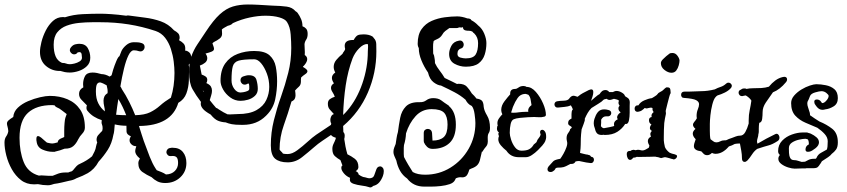

<svg xmlns="http://www.w3.org/2000/svg" viewBox="-27 -702 3772 855"><path d="M186 123Q164 123 142 118Q138 118 133.5 118.5Q129 119 125 119Q91 119 66.5 100Q42 81 25.5 51.5Q9 22 1 -10Q-7 -42 -7 -67Q-7 -84 0.5 -94.5Q8 -105 10 -118Q9 -130 6.5 -138Q4 -146 4 -152Q4 -159 10 -165Q16 -171 32 -181Q34 -205 52.5 -222.5Q71 -240 98 -251.5Q125 -263 151.5 -269Q178 -275 195 -275Q238 -275 273.5 -260Q309 -245 330 -214Q351 -183 351 -134Q351 -119 339.5 -107Q328 -95 321 -81Q312 -62 299 -51Q286 -40 263 -40H261Q251 -36 240 -32.5Q229 -29 219 -27Q215 -25 211 -26H207Q185 -26 162 -36Q139 -46 136 -72Q135 -75 135 -78Q135 -81 135 -83Q135 -96 142 -96Q148 -96 156.5 -89Q165 -82 172.5 -75Q180 -68 182 -67Q187 -66 193.5 -64.5Q200 -63 207 -63Q212 -63 230 -68Q230 -80 248 -87L253 -89L259 -92V-95Q259 -103 259 -120Q259 -137 260.5 -154Q262 -171 264 -177L270 -194Q260 -201 248.5 -210.5Q237 -220 226 -224Q219 -227 216 -233Q213 -233 210.5 -233.5Q208 -234 205 -234Q135 -234 97.5 -199.5Q60 -165 60 -88Q60 -27 78.5 19.5Q97 66 146 80Q150 80 152.5 79.5Q155 79 157 79Q167 79 174 80Q181 81 191 81H207Q218 76 232.5 71Q247 66 266 66H277Q281 64 284.5 63Q288 62 292 61Q298 57 300 54L304 49Q308 44 314 37.5Q320 31 330 27Q361 13 383 -6Q389 -17 394 -27.5Q399 -38 401 -51Q402 -54 403 -59Q404 -64 406 -68Q405 -70 404 -73Q403 -76 403 -79Q403 -92 410 -100Q417 -108 421 -112L428 -119Q429 -123 429.5 -125.5Q430 -128 430 -131Q430 -141 427 -148Q424 -155 426 -167Q407 -173 391 -183Q375 -193 363 -208Q358 -213 358 -222Q358 -225 358.5 -227.5Q359 -230 360 -233L358 -235Q348 -246 336.5 -257Q325 -268 325 -284Q325 -303 344 -313Q344 -317 343.5 -320Q343 -323 343 -327Q343 -347 351.5 -363Q360 -379 385 -379Q395 -379 405 -377Q415 -375 425 -372Q442 -372 461 -361Q462 -362 466 -364L470 -367Q471 -373 477 -392Q483 -411 491 -430Q499 -449 505 -452L514 -475Q520 -488 535 -501Q550 -514 569 -514Q579 -514 587 -513.5Q595 -513 604 -510Q617 -506 617 -493Q617 -484 610 -477.5Q603 -471 592 -474Q581 -478 569 -478Q556 -478 545 -455.5Q534 -433 525 -396Q516 -359 509 -317L511 -314Q513 -312 513.5 -310Q514 -308 515 -306Q533 -279 548.5 -248Q564 -217 575 -189Q617 -190 641.5 -202Q666 -214 686 -232Q706 -250 734 -267Q742 -292 746 -320Q750 -348 750 -377Q750 -400 746.5 -428Q743 -456 734 -484Q725 -512 708.5 -533.5Q692 -555 666 -564Q606 -584 545.5 -593.5Q485 -603 421 -603H383Q355 -603 325 -600Q295 -597 269.5 -587.5Q244 -578 228 -558Q212 -538 212 -503Q212 -472 220.5 -451.5Q229 -431 249 -422Q255 -422 260.5 -421Q266 -420 271 -418L274 -417Q276 -417 278.5 -416.5Q281 -416 284 -416Q292 -416 304.5 -419Q317 -422 327.5 -428.5Q338 -435 338 -445Q338 -451 336.5 -460.5Q335 -470 326 -470Q323 -470 321 -469Q319 -468 318 -468Q313 -460 303 -460Q296 -460 290 -466Q284 -472 284 -479Q284 -485 288 -490Q297 -502 308 -504.5Q319 -507 326 -507Q353 -507 364 -487.5Q375 -468 375 -445Q375 -422 360 -407.5Q345 -393 324 -386Q303 -379 284 -379Q272 -379 261.5 -381Q251 -383 242 -386H239Q204 -386 177.5 -408.5Q151 -431 151 -471Q151 -489 157.5 -515Q164 -541 177 -566.5Q190 -592 209 -609Q228 -626 253 -626Q259 -626 262 -625Q299 -637 341.5 -639Q384 -641 421 -641Q438 -641 468.5 -639Q499 -637 535 -632Q541 -634 546 -633Q581 -628 618 -623.5Q655 -619 689 -607Q723 -595 748 -567Q759 -561 766 -554Q773 -547 773 -533Q773 -530 772 -527.5Q771 -525 770 -523L772 -522Q783 -516 790.5 -508Q798 -500 798 -486Q798 -485 798 -482Q798 -479 797 -477Q808 -476 816.5 -468Q825 -460 825 -441Q825 -432 821.5 -425.5Q818 -419 813 -413Q815 -407 815 -401Q815 -375 814 -344Q813 -313 803 -286Q793 -259 767 -244Q736 -142 592 -141L595 -131Q599 -119 603.5 -104Q608 -89 614 -72Q615 -71 615 -70Q615 -69 616 -67Q627 -36 639.5 -4.5Q652 27 665 47L671 56Q682 60 692.5 64.5Q703 69 709 73L712 75Q737 74 751.5 59.5Q766 45 766 24Q766 4 758.5 -2.5Q751 -9 735 -7Q725 -6 719.5 -12Q714 -18 714 -25Q714 -31 718.5 -36.5Q723 -42 731 -43Q734 -44 737 -44Q740 -44 743 -44Q772 -44 787.5 -25Q803 -6 803 24Q803 62 776 87.5Q749 113 709 113Q688 113 673.5 105.5Q659 98 648 87Q626 77 607.5 64Q589 51 589 25Q589 19 591 14Q593 9 596 4Q575 -13 575 -29Q575 -36 580 -51H579Q567 -51 558.5 -59Q550 -67 550 -77Q550 -86 556 -95Q537 -103 536.5 -115.5Q536 -128 536 -142Q510 -142 484 -148Q483 -132 481.5 -119.5Q480 -107 478 -102Q471 -63 453 -35Q435 -7 412 18Q403 35 390.5 48Q378 61 364 69Q343 81 313 92Q300 100 281 103Q264 107 247 111Q230 115 214 117Q208 119 201 121Q194 123 186 123ZM440 -206Q440 -216 437 -228.5Q434 -241 434 -254Q434 -264 438 -272.5Q442 -281 452 -287Q453 -297 451.5 -305.5Q450 -314 448 -322Q441 -326 434 -329.5Q427 -333 419 -335Q409 -335 404.5 -326.5Q400 -318 400 -294Q400 -263 411 -241.5Q422 -220 440 -206ZM535 -189Q528 -207 519.5 -225Q511 -243 500 -261Q497 -243 494.5 -225.5Q492 -208 490 -191Q501 -190 512.5 -189.5Q524 -189 535 -189Z M1615 131Q1604 127 1584 124.5Q1564 122 1547.5 116.5Q1531 111 1531 99Q1531 92 1532 90Q1515 83 1504 69.5Q1493 56 1493 46Q1493 37 1498 35L1489 11Q1475 3 1464 -7Q1453 -17 1453 -39Q1453 -51 1458.5 -62Q1464 -73 1468 -84V-89Q1460 -91 1455 -94Q1450 -97 1447 -101Q1428 -88 1408.5 -75Q1389 -62 1371 -46Q1347 -25 1318 -2Q1289 21 1254 21Q1218 21 1198.5 5Q1179 -11 1179 -55Q1179 -112 1192.5 -166Q1206 -220 1224.5 -272Q1243 -324 1256.5 -377.5Q1270 -431 1270 -488Q1270 -514 1267.5 -548Q1265 -582 1251 -604Q1243 -617 1217 -624.5Q1191 -632 1155 -632Q1123 -632 1085 -624Q1047 -616 1010 -599Q1005 -593 997 -590L987 -587Q980 -583 973.5 -579.5Q967 -576 961 -571Q961 -565 961.5 -560.5Q962 -556 962 -551Q962 -544 958 -537.5Q954 -531 939 -522Q935 -520 928.5 -516.5Q922 -513 919 -509Q922 -500 924 -494.5Q926 -489 926 -484Q926 -479 921.5 -475.5Q917 -472 904 -468L890 -464H888Q896 -453 896 -443Q896 -431 886.5 -423Q877 -415 863 -410Q865 -400 867 -390Q869 -380 871 -370Q882 -366 889 -361Q896 -356 896 -346Q896 -339 892 -332L896 -330Q908 -324 912.5 -316Q917 -308 917 -298Q917 -288 913.5 -277.5Q910 -267 907 -256Q914 -247 921 -238.5Q928 -230 935 -222Q938 -221 941.5 -219Q945 -217 947 -215Q970 -200 986 -193Q997 -192 1008.5 -193Q1020 -194 1031 -194Q1084 -194 1115 -211.5Q1146 -229 1159 -257Q1172 -285 1172 -315Q1172 -346 1161.5 -374Q1151 -402 1136 -420Q1121 -438 1105 -438Q1057 -438 1036 -432Q1015 -426 1009.5 -406Q1004 -386 1004 -344Q1004 -323 1016 -306.5Q1028 -290 1044 -290Q1048 -290 1057 -291.5Q1066 -293 1074.5 -296.5Q1083 -300 1083 -306Q1083 -312 1083 -317.5Q1083 -323 1081 -330Q1078 -330 1075 -329Q1072 -328 1069 -326Q1058 -323 1051 -329.5Q1044 -336 1044 -345Q1044 -358 1057 -362Q1063 -364 1069 -365.5Q1075 -367 1081 -367Q1109 -367 1115 -346.5Q1121 -326 1121 -306Q1121 -287 1108 -275Q1095 -263 1077.5 -258Q1060 -253 1044 -253Q1019 -253 998.5 -268Q978 -283 966.5 -303.5Q955 -324 955 -342Q955 -390 976 -419.5Q997 -449 1031.5 -462Q1066 -475 1105 -475Q1152 -475 1173.5 -455.5Q1195 -436 1201 -405.5Q1207 -375 1207 -340Q1207 -300 1198.5 -259.5Q1190 -219 1160 -189L1157 -186Q1117 -146 1055 -146H1048Q1020 -146 1005 -149Q990 -152 978 -157Q959 -158 943.5 -164.5Q928 -171 911 -192Q886 -206 876.5 -217.5Q867 -229 867 -239Q867 -245 868 -248Q846 -277 830.5 -304.5Q815 -332 815 -381Q815 -422 825 -450.5Q835 -479 852 -504.5Q869 -530 889 -560Q923 -612 951.5 -638Q980 -664 1010 -673Q1040 -682 1077 -682Q1100 -682 1126.5 -680.5Q1153 -679 1185 -677Q1225 -676 1250 -672.5Q1275 -669 1289 -652Q1292 -651 1298 -645Q1308 -631 1314 -616.5Q1320 -602 1320 -585Q1329 -582 1336 -574.5Q1343 -567 1343 -551Q1343 -535 1336.5 -525.5Q1330 -516 1329 -505Q1329 -491 1330 -480.5Q1331 -470 1330 -457Q1341 -450 1341 -439Q1341 -430 1335.5 -421.5Q1330 -413 1324 -407Q1322 -407 1322 -404Q1342 -393 1342 -385Q1342 -378 1332 -371.5Q1322 -365 1314 -357Q1313 -353 1313 -348.5Q1313 -344 1313 -339Q1313 -324 1304 -316Q1295 -308 1287 -299Q1288 -293 1288.5 -287.5Q1289 -282 1289 -277Q1289 -269 1285.5 -262Q1282 -255 1271 -250Q1256 -198 1237 -145Q1218 -92 1218 -36Q1221 -31 1225.5 -27Q1230 -23 1233 -18Q1237 -17 1242 -16.5Q1247 -16 1254 -16Q1274 -16 1297 -33Q1320 -50 1342.5 -70.5Q1365 -91 1381 -102L1447 -146V-147L1448 -153Q1444 -158 1444 -168Q1444 -176 1448 -184Q1452 -192 1460 -194L1459 -195Q1449 -206 1441 -215Q1433 -224 1433 -240Q1433 -254 1442 -260.5Q1451 -267 1463 -271H1464Q1460 -282 1453.5 -292Q1447 -302 1447 -311Q1447 -323 1460 -331Q1456 -337 1453.5 -343Q1451 -349 1451 -355Q1451 -369 1466 -379Q1459 -392 1459 -404Q1459 -421 1470.5 -435Q1482 -449 1498 -462Q1500 -467 1505 -473.5Q1510 -480 1510 -484Q1509 -488 1508.5 -491.5Q1508 -495 1508 -498Q1508 -524 1545 -524H1548Q1557 -540 1565 -544.5Q1573 -549 1592 -549Q1603 -549 1612.5 -547Q1622 -545 1631 -540Q1634 -538 1638 -532Q1648 -522 1648.5 -506Q1649 -490 1649 -473Q1649 -377 1611 -289.5Q1573 -202 1501 -141Q1501 -135 1501.5 -128.5Q1502 -122 1502 -114Q1508 -108 1508 -98Q1508 -94 1507.5 -90.5Q1507 -87 1506 -83Q1508 -67 1511.5 -49.5Q1515 -32 1520 -15Q1537 -7 1553 5Q1569 17 1569 42Q1569 53 1557 60Q1569 65 1570 75Q1575 79 1580 81.5Q1585 84 1590 86Q1598 87 1611 91Q1613 91 1614.5 91.5Q1616 92 1617 92Q1635 92 1639.5 78.5Q1644 65 1649 52Q1654 39 1666 39Q1672 39 1677 44.5Q1682 50 1682 61Q1682 71 1678 82Q1672 98 1662 110Q1652 122 1635 126Q1631 130 1626 132Q1621 134 1615 131ZM1501 -190Q1506 -195 1510.5 -199.5Q1515 -204 1519 -209Q1562 -259 1586.5 -330Q1611 -401 1611 -473Q1611 -478 1611.5 -483.5Q1612 -489 1612 -494Q1612 -502 1611 -505Q1611 -505 1610.5 -505.5Q1610 -506 1608 -506Q1591 -506 1572 -486.5Q1553 -467 1543 -442Q1522 -386 1512.5 -322Q1503 -258 1501 -190ZM880 -292Q880 -295 879 -297L876 -298Z M1862 129Q1814 129 1786 93Q1766 79 1754.5 58.5Q1743 38 1738 13Q1733 2 1729 -7.5Q1725 -17 1725 -25Q1725 -36 1728.5 -44.5Q1732 -53 1735 -61Q1737 -74 1739 -87.5Q1741 -101 1745 -114Q1749 -146 1755 -177Q1761 -208 1780.5 -228Q1800 -248 1841 -247Q1859 -246 1871.5 -255.5Q1884 -265 1902 -265Q1925 -265 1938 -255Q1951 -245 1968 -234Q1970 -233 1971 -232Q1972 -231 1973 -229Q2003 -203 2003 -147Q2003 -92 1975 -65.5Q1947 -39 1899 -39Q1884 -39 1874.5 -48.5Q1865 -58 1861 -68L1860 -74V-109Q1860 -119 1865.5 -123.5Q1871 -128 1878 -128Q1885 -128 1890.5 -123.5Q1896 -119 1897 -109L1899 -76Q1932 -76 1949 -91.5Q1966 -107 1966 -147Q1966 -183 1951 -199.5Q1936 -216 1895 -216Q1852 -216 1823.5 -184.5Q1795 -153 1781 -108Q1780 -82 1772 -56Q1771 -50 1771 -43.5Q1771 -37 1771 -30Q1771 -23 1771 -16Q1771 -9 1772 -3Q1780 13 1791.5 32.5Q1803 52 1811 64Q1832 76 1866 76Q1928 76 1979 44.5Q2030 13 2060 -39.5Q2090 -92 2090 -154Q2090 -168 2086.5 -193.5Q2083 -219 2074 -230Q2063 -235 2056.5 -242.5Q2050 -250 2046 -258Q2024 -277 1997.5 -291Q1971 -305 1943 -318L1937 -321Q1922 -322 1904 -335.5Q1886 -349 1879 -379Q1861 -405 1849.5 -433.5Q1838 -462 1838 -486V-488Q1833 -496 1833 -507Q1833 -548 1850.5 -572.5Q1868 -597 1895.5 -609Q1923 -621 1953.5 -625Q1984 -629 2009 -629Q2030 -629 2054 -620Q2059 -620 2064.5 -618.5Q2070 -617 2072 -612Q2089 -603 2102 -589Q2120 -575 2129.5 -552Q2139 -529 2139 -510Q2139 -483 2131.5 -459Q2124 -435 2104.5 -420Q2085 -405 2047 -405Q2021 -405 1997 -418Q1973 -431 1973 -462Q1973 -479 1983 -498Q1993 -517 2017 -521Q2027 -523 2032.5 -517Q2038 -511 2038 -503Q2038 -497 2034.5 -492Q2031 -487 2023 -485Q2019 -484 2014.5 -478.5Q2010 -473 2010 -462Q2010 -449 2023.5 -445.5Q2037 -442 2047 -442Q2080 -442 2091 -459Q2102 -476 2102 -510Q2102 -536 2085 -553Q2079 -557 2077 -561Q2070 -565 2062 -565Q2045 -565 2039.5 -569.5Q2034 -574 2035 -581L2031 -580Q2028 -579 2025.5 -579.5Q2023 -580 2022 -580H2017Q2013 -577 2006 -577H1974Q1964 -570 1956 -564Q1948 -558 1942 -547Q1934 -534 1920 -528Q1906 -522 1904 -519Q1901 -506 1901.5 -492Q1902 -478 1902 -464Q1907 -455 1908 -443Q1909 -439 1909.5 -433Q1910 -427 1910 -421Q1918 -404 1930.5 -388Q1943 -372 1953 -355L1959 -352Q1973 -345 1985 -339.5Q1997 -334 2008 -328Q2010 -328 2011.5 -328.5Q2013 -329 2014 -329Q2040 -329 2052 -316Q2064 -303 2074 -286Q2085 -276 2095 -263Q2111 -261 2118.5 -254Q2126 -247 2127 -226Q2129 -209 2142 -187.5Q2155 -166 2155 -133Q2155 -117 2149.5 -109.5Q2144 -102 2145 -83Q2147 -60 2138.5 -50.5Q2130 -41 2120 -25Q2120 -26 2119.5 -26Q2119 -26 2119 -27Q2114 -8 2111 7Q2108 22 2099.5 32Q2091 42 2071 49L2063 53Q2056 78 2047 83.5Q2038 89 2027.5 87.5Q2017 86 2003 92Q2003 92 2001 96L1999 100Q1993 112 1975.5 118Q1958 124 1935.5 126.5Q1913 129 1893 129Q1873 129 1862 129Z M2283 -2Q2247 -2 2228 -31Q2215 -41 2203.5 -54.5Q2192 -68 2192 -82Q2192 -89 2195 -96Q2190 -107 2194 -111L2195 -112Q2192 -114 2189 -118Q2186 -122 2186 -129Q2186 -139 2190 -144L2189 -145Q2188 -148 2188 -154Q2188 -165 2195.5 -175.5Q2203 -186 2210 -193Q2205 -203 2205 -212Q2205 -232 2219.5 -251Q2234 -270 2245 -282Q2243 -306 2267 -306Q2274 -306 2282.5 -312.5Q2291 -319 2304 -319Q2309 -319 2312 -318Q2315 -317 2318 -315Q2340 -315 2359.5 -292.5Q2379 -270 2391.5 -241Q2404 -212 2404 -190Q2403 -184 2397 -182.5Q2391 -181 2383 -180H2375Q2368 -180 2361.5 -180.5Q2355 -181 2352 -181Q2342 -181 2324 -180Q2306 -179 2288 -177Q2270 -175 2261 -171Q2251 -167 2247 -150Q2243 -133 2243 -110Q2243 -99 2249 -80Q2255 -61 2266.5 -46Q2278 -31 2295 -31Q2317 -31 2328.5 -37Q2340 -43 2347 -54Q2349 -59 2356 -63.5Q2363 -68 2364 -74Q2366 -80 2372 -87Q2378 -94 2380 -101Q2381 -103 2379.5 -106.5Q2378 -110 2378 -114Q2378 -117 2380 -120.5Q2382 -124 2388 -124Q2394 -124 2399.5 -116.5Q2405 -109 2405 -95Q2405 -92 2405 -89Q2405 -86 2404 -83Q2401 -71 2398 -68Q2397 -65 2394 -62Q2391 -59 2388 -54Q2381 -46 2368.5 -33.5Q2356 -21 2341.5 -11.5Q2327 -2 2315 -2ZM2249 -201Q2252 -200 2255 -200Q2258 -200 2261 -200Q2267 -200 2272.5 -200.5Q2278 -201 2284 -202Q2292 -203 2299.5 -203.5Q2307 -204 2312 -204H2326Q2325 -206 2325 -210Q2325 -223 2340 -234Q2338 -245 2336 -258Q2334 -271 2326 -280L2317 -283Q2314 -283 2312 -284Q2290 -283 2278 -265.5Q2266 -248 2259 -230Q2256 -224 2254.5 -217.5Q2253 -211 2249 -201Z M2435 61Q2431 64 2425 64Q2411 64 2411 51Q2411 46 2416 39Q2430 24 2436 17Q2442 10 2463 6Q2465 6 2466 5.5Q2467 5 2468 5Q2474 -3 2482 -17Q2490 -31 2495.5 -46.5Q2501 -62 2498 -72Q2497 -76 2496.5 -79.5Q2496 -83 2496 -86Q2496 -101 2503.5 -110Q2511 -119 2512 -127L2518 -132Q2519 -133 2519 -133.5Q2519 -134 2519 -134Q2519 -138 2511 -142Q2503 -146 2503 -153Q2503 -164 2509 -168.5Q2515 -173 2518 -174V-194Q2518 -199 2519 -205Q2520 -211 2524 -215Q2522 -220 2520 -224.5Q2518 -229 2515 -233Q2502 -227 2487 -226Q2472 -225 2458 -223H2455Q2449 -223 2445.5 -227.5Q2442 -232 2442 -237Q2442 -242 2445 -246Q2448 -250 2454 -251Q2464 -253 2482.5 -253.5Q2501 -254 2507 -262L2510 -266Q2514 -271 2519.5 -274Q2525 -277 2532 -275L2545 -271Q2560 -283 2568 -287Q2576 -291 2595 -301Q2603 -304 2606 -304Q2615 -304 2615 -292Q2615 -283 2611.5 -272Q2608 -261 2605 -253Q2611 -258 2623.5 -269Q2636 -280 2643 -283Q2648 -291 2654 -296Q2660 -301 2670 -301Q2679 -301 2686 -292H2702Q2706 -294 2710 -295.5Q2714 -297 2719 -297Q2730 -297 2742.5 -289.5Q2755 -282 2756 -274Q2761 -270 2766 -267.5Q2771 -265 2774 -260Q2778 -253 2777.5 -246Q2777 -239 2777 -231Q2777 -219 2777 -200.5Q2777 -182 2774 -167Q2771 -152 2763 -150H2757Q2744 -129 2722 -115Q2700 -101 2666 -101Q2663 -101 2662 -102Q2659 -101 2653 -101Q2637 -101 2630.5 -109.5Q2624 -118 2622 -130Q2617 -142 2617 -152Q2617 -167 2623 -180Q2628 -195 2637.5 -205Q2647 -215 2664 -215Q2673 -215 2683 -212Q2695 -209 2695 -198Q2695 -192 2690 -187.5Q2685 -183 2676 -184H2672Q2658 -184 2650 -169V-155Q2650 -153 2649.5 -148.5Q2649 -144 2649 -140Q2655 -132 2662 -131Q2674 -133 2688.5 -136Q2703 -139 2708 -141Q2707 -144 2707 -149Q2707 -163 2724 -171Q2721 -176 2721 -179Q2721 -191 2737 -202Q2727 -208 2727 -219Q2727 -225 2729 -227Q2731 -229 2732 -232Q2727 -238 2727 -244Q2727 -247 2728 -249.5Q2729 -252 2729 -253Q2729 -255 2725 -257Q2721 -259 2707 -262Q2703 -261 2698 -259Q2693 -257 2688 -257Q2680 -257 2675 -262Q2671 -261 2667.5 -260.5Q2664 -260 2661 -258Q2653 -249 2637.5 -240Q2622 -231 2607 -221Q2597 -211 2590 -199Q2583 -187 2577 -173Q2579 -167 2572 -150Q2565 -133 2563 -126Q2560 -101 2559.5 -86Q2559 -71 2559 -57Q2559 -43 2556 -21Q2565 -19 2573.5 -16.5Q2582 -14 2592 -13L2593 -12Q2601 -12 2605 -4Q2618 -3 2618 10Q2618 15 2614 20Q2610 25 2602 24Q2598 24 2583.5 21.5Q2569 19 2552 15Q2548 15 2544 15.5Q2540 16 2536 17Q2531 28 2518 28H2513Q2503 33 2493.5 38Q2484 43 2471 44Q2461 44 2456 44.5Q2451 45 2449 46Q2449 46 2447 48Q2446 49 2444.5 52.5Q2443 56 2435 61Z M2963 -378Q2948 -378 2932 -390.5Q2916 -403 2916 -421Q2916 -429 2925 -438Q2934 -447 2940 -452L2954 -463Q2956 -465 2960.5 -465.5Q2965 -466 2968 -466Q2981 -466 2990 -453.5Q2999 -441 2999 -432Q2999 -424 2995.5 -411Q2992 -398 2984.5 -388Q2977 -378 2963 -378ZM2973 8Q2973 8 2967 6Q2965 6 2962 5Q2959 4 2956 3Q2949 1 2943 -0.5Q2937 -2 2935 -2Q2931 -2 2925 0Q2919 2 2917 2Q2916 2 2913.5 1Q2911 0 2910 0Q2907 -1 2904 -2Q2901 -3 2897 -3Q2892 -5 2885 -4.5Q2878 -4 2875 -4L2814 -3Q2811 -3 2810 -4Q2802 0 2796 0H2793Q2786 10 2779 10Q2772 10 2768 2Q2764 -6 2764 -16Q2764 -30 2778 -30H2781Q2787 -35 2795 -35Q2798 -35 2804 -33Q2810 -35 2814 -35Q2820 -35 2824.5 -33.5Q2829 -32 2835 -32Q2840 -32 2848 -36Q2856 -40 2862 -44L2865 -53Q2858 -65 2858 -74Q2858 -86 2872 -94Q2869 -100 2869 -105Q2869 -112 2876 -119Q2867 -124 2867 -132Q2867 -137 2871 -144Q2873 -146 2874 -148Q2863 -153 2863 -167Q2863 -179 2875 -181Q2875 -183 2874.5 -184Q2874 -185 2874 -186Q2874 -192 2877 -196Q2880 -200 2884 -203Q2877 -211 2879 -220Q2875 -224 2866 -222Q2865 -222 2864 -221.5Q2863 -221 2861 -221Q2855 -219 2853 -219L2843 -221Q2841 -219 2841 -218Q2830 -208 2821.5 -206Q2813 -204 2813 -204Q2799 -204 2799 -219Q2799 -224 2802.5 -228.5Q2806 -233 2813 -233H2816Q2824 -247 2842 -255Q2860 -263 2876 -265Q2881 -268 2886 -271Q2891 -274 2895 -277Q2897 -278 2898.5 -280Q2900 -282 2901 -283L2903 -285Q2904 -286 2904 -286.5Q2904 -287 2904 -287L2912 -292L2921 -297Q2922 -297 2926 -301Q2929 -304 2934.5 -309Q2940 -314 2944 -313Q2954 -313 2956.5 -308Q2959 -303 2959 -295Q2960 -288 2959 -286Q2958 -285 2956.5 -281.5Q2955 -278 2953 -270Q2949 -257 2945.5 -241.5Q2942 -226 2938 -211Q2937 -207 2938 -202.5Q2939 -198 2938 -193Q2936 -183 2934 -173.5Q2932 -164 2931 -154Q2930 -142 2929.5 -124.5Q2929 -107 2929 -93.5Q2929 -80 2929 -77Q2929 -74 2930.5 -64Q2932 -54 2934 -47Q2940 -33 2955 -22Q2957 -21 2960 -20Q2963 -19 2965 -18L2977 -15Q2981 -14 2984.5 -12Q2988 -10 2988 -7V-6Q2988 -1 2983 3.5Q2978 8 2973 8Z M3302 12Q3295 19 3289 19Q3277 19 3277 2Q3277 -14 3274 -30.5Q3271 -47 3268 -63Q3261 -63 3255.5 -62.5Q3250 -62 3245 -61Q3233 -54 3219 -50Q3215 -46 3210.5 -41Q3206 -36 3196 -29Q3189 -24 3179.5 -20.5Q3170 -17 3159 -17Q3155 -17 3151.5 -18Q3148 -19 3146 -20L3144 -21L3142 -20Q3138 -16 3133 -13.5Q3128 -11 3122 -11Q3113 -11 3107 -16.5Q3101 -22 3096 -28Q3063 -32 3063 -51Q3063 -61 3071 -82Q3058 -95 3058 -107Q3058 -118 3070 -128Q3059 -138 3059 -146Q3059 -153 3065 -159.5Q3071 -166 3076 -175Q3075 -179 3075 -185Q3075 -202 3080.5 -215Q3086 -228 3086 -238Q3086 -249 3073 -256Q3060 -263 3019 -266Q3012 -266 3009 -270.5Q3006 -275 3006 -279Q3006 -294 3021 -294H3039Q3056 -294 3068 -295Q3080 -296 3096 -296Q3124 -296 3156 -304Q3169 -311 3182 -315Q3195 -319 3207 -330Q3211 -334 3217 -334Q3223 -334 3227.5 -329.5Q3232 -325 3232 -320Q3232 -314 3227 -309Q3217 -298 3201 -290Q3185 -282 3168 -277Q3163 -274 3159 -269Q3151 -260 3145 -236.5Q3139 -213 3136.5 -188.5Q3134 -164 3134 -150V-120Q3134 -110 3134.5 -100Q3135 -90 3137 -82L3149 -73Q3155 -68 3163 -68Q3172 -68 3180 -72.5Q3188 -77 3198 -77Q3200 -77 3203 -77Q3206 -77 3208 -78Q3217 -83 3233 -88Q3241 -91 3250 -94.5Q3259 -98 3269 -98Q3283 -98 3292 -114Q3301 -130 3307 -152V-166Q3307 -191 3311.5 -211.5Q3316 -232 3319 -254Q3311 -267 3294 -277Q3290 -276 3287.5 -276Q3285 -276 3283 -275Q3282 -275 3281 -274.5Q3280 -274 3278 -274Q3270 -274 3266 -279Q3262 -284 3262 -289Q3262 -300 3273 -303Q3278 -308 3286 -308Q3288 -308 3291 -308Q3294 -308 3297 -306Q3311 -309 3325 -309Q3346 -309 3363.5 -310Q3381 -311 3397 -316Q3410 -332 3425.5 -343.5Q3441 -355 3459 -359Q3461 -359 3462.5 -359.5Q3464 -360 3465 -360Q3478 -360 3478 -348Q3478 -341 3473 -336Q3446 -303 3415 -291Q3397 -266 3383 -245Q3369 -224 3369 -203Q3369 -188 3367 -172.5Q3365 -157 3354 -155Q3353 -149 3352.5 -142.5Q3352 -136 3352 -130Q3352 -123 3352 -116.5Q3352 -110 3350 -104Q3350 -97 3347 -88Q3344 -79 3344 -71Q3344 -68 3346 -62Q3366 -74 3385.5 -84.5Q3405 -95 3424 -104Q3433 -109 3438.5 -103Q3444 -97 3444 -89Q3444 -79 3436 -74Q3413 -59 3395.5 -54.5Q3378 -50 3345 -39Q3332 -30 3322 -14.5Q3312 1 3302 12Z M3512 49Q3500 49 3482.5 43.5Q3465 38 3452 28Q3439 18 3439 5Q3439 -4 3446 -12Q3438 -18 3438 -29Q3438 -57 3456 -75.5Q3474 -94 3499.5 -103Q3525 -112 3546 -112H3560Q3563 -112 3566 -112Q3569 -112 3573 -110Q3582 -108 3585 -106Q3598 -100 3609 -90.5Q3620 -81 3620 -68Q3620 -54 3604 -41.5Q3588 -29 3579 -27Q3576 -26 3571 -26Q3560 -26 3560 -36Q3560 -51 3573 -58L3575 -59Q3575 -78 3569 -82Q3563 -84 3560 -84Q3549 -84 3531 -80Q3513 -76 3499.5 -67Q3486 -58 3486 -42Q3486 -34 3486.5 -21Q3487 -8 3492 1.5Q3497 11 3509 11Q3518 11 3526.5 14Q3535 17 3543 19L3558 18Q3564 15 3573.5 10Q3583 5 3600 5H3606Q3607 3 3609 1Q3615 -14 3629 -21.5Q3643 -29 3655 -36Q3659 -45 3659 -73Q3659 -90 3645.5 -105Q3632 -120 3613 -133Q3587 -144 3560 -155.5Q3533 -167 3514.5 -187Q3496 -207 3496 -243Q3496 -261 3509.5 -276.5Q3523 -292 3542 -303.5Q3561 -315 3579.5 -321Q3598 -327 3608 -327Q3628 -327 3650.5 -322.5Q3673 -318 3688.5 -305Q3704 -292 3704 -265Q3704 -240 3685.5 -228.5Q3667 -217 3648 -215Q3645 -214 3642 -213.5Q3639 -213 3636 -213Q3626 -213 3618.5 -218.5Q3611 -224 3606 -232L3604 -235Q3599 -241 3599 -249Q3599 -259 3611 -259Q3616 -259 3621 -256.5Q3626 -254 3630 -248L3632 -245Q3632 -245 3632 -244.5Q3632 -244 3633 -244L3634 -243Q3638 -243 3640 -244Q3648 -247 3655.5 -257Q3663 -267 3663 -275Q3663 -280 3653 -288Q3643 -296 3631 -296Q3622 -296 3603 -290.5Q3584 -285 3580 -274Q3577 -266 3574.5 -260Q3572 -254 3569 -249Q3569 -248 3568.5 -246Q3568 -244 3568 -242Q3568 -233 3571.5 -223.5Q3575 -214 3579 -200Q3580 -196 3580 -193.5Q3580 -191 3580 -189Q3590 -182 3601 -174.5Q3612 -167 3622 -161Q3654 -148 3679 -128.5Q3704 -109 3704 -68Q3704 -47 3696 -36Q3688 -25 3677 -17Q3671 -9 3660.5 -2Q3650 5 3633 16Q3630 21 3628 24.5Q3626 28 3624 30Q3620 37 3614.5 42Q3609 47 3595 47H3565Q3562 48 3559 48Q3556 48 3553 48H3543Q3536 48 3528 48.5Q3520 49 3512 49Z"/></svg>

Font: RU Serius
Style: Regular
Weight: 400
Designer: Robert E. Leuschke
Foundry: Robert E. Leuschke
Version: Version 1.011; ttfautohint (v1.8.3)